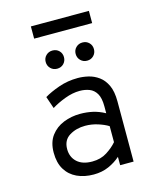

<svg xmlns="http://www.w3.org/2000/svg" viewBox="-127 -953 871 1055"><g transform="rotate(-15 308.0 -426.0)"><path d="M274.5 12Q221 12 179.8 -7.2Q138.5 -26.5 115.2 -64.8Q92 -103 92 -160.5Q92 -219.5 120 -256.8Q148 -294 192.5 -311.8Q237 -329.5 287 -329.5Q324.5 -329.5 358.2 -322Q392 -314.5 427 -295.5V-335.5Q427 -382.5 412 -407.8Q397 -433 372 -442.5Q347 -452 317.5 -452Q276.5 -452 232.2 -435.2Q188 -418.5 155.5 -398L132 -466.5Q165.5 -487 216.8 -505Q268 -523 325.5 -523Q354.5 -523 385.5 -515.8Q416.5 -508.5 443.5 -489Q470.5 -469.5 487 -434.2Q503.5 -399 503.5 -342.5V0H427V-47.5Q398.5 -22 360.2 -5Q322 12 274.5 12ZM285 -59Q333.5 -59 369 -81.8Q404.5 -104.5 427 -131V-222Q403 -237 368 -248Q333 -259 297 -259Q245.5 -259 207 -235.2Q168.5 -211.5 168.5 -160.5Q168.5 -115 198.8 -87Q229 -59 285 -59ZM230.5 -601.5Q208.5 -601.5 193.5 -616.5Q178.5 -631.5 178.5 -653.5Q178.5 -675.5 193.5 -690.2Q208.5 -705 230.5 -705Q253 -705 267.8 -690.2Q282.5 -675.5 282.5 -653.5Q282.5 -631.5 267.8 -616.5Q253 -601.5 230.5 -601.5ZM401 -601.5Q379 -601.5 364 -616.5Q349 -631.5 349 -653.5Q349 -675.5 364 -690.2Q379 -705 401 -705Q423.5 -705 438.2 -690.2Q453 -675.5 453 -653.5Q453 -631.5 438.2 -616.5Q423.5 -601.5 401 -601.5ZM150.5 -794V-863.5H480.5V-794Z"/></g></svg>

Font: Overpass Mono Light
Style: Regular
Weight: 400
Monospace: yes
Version: Version 4.000